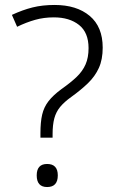

<svg xmlns="http://www.w3.org/2000/svg" viewBox="-20 -744 467 774"><path d="M143 -207Q143 -252 150 -282Q157 -312 175.5 -336Q194 -360 228 -385Q265 -411 289 -434Q313 -457 325 -484.5Q337 -512 337 -550Q337 -613 298.5 -643.5Q260 -674 197 -674Q157 -674 121.5 -664Q86 -654 49 -636L28 -684Q71 -704 111 -714Q151 -724 200 -724Q289 -724 341.5 -680Q394 -636 394 -552Q394 -504 378.5 -470Q363 -436 334.5 -408.5Q306 -381 267 -353Q239 -333 222.5 -313Q206 -293 199 -267Q192 -241 192 -203V-189H143ZM128 -37Q128 -83 170 -83Q213 -83 213 -37Q213 10 170 10Q128 10 128 -37Z"/></svg>

Font: Noto Sans Thai Looped UI Narrow Light
Style: Regular
Weight: 300
Width: 4
Designer: Cadson Demak Team
Foundry: Cadson Demak Co., Ltd.
Version: Version 1.000